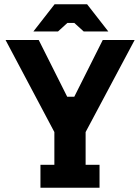

<svg xmlns="http://www.w3.org/2000/svg" viewBox="-20 -877 654 897"><path d="M169 0V-107H234V-260L6 -690H161L294 -425H327L460 -690H609L380 -260V-107H445V0ZM136 -730 235 -857H387L486 -730H371L327 -770H295L251 -730Z"/></svg>

Font: Mozilla Headline ExtraLight
Style: Regular
Weight: 200
Designer: Studio DRAMA
Foundry: Studio DRAMA
Version: Version 1.000